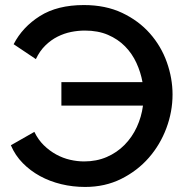

<svg xmlns="http://www.w3.org/2000/svg" viewBox="-20 -734 739 760"><path d="M317 6Q268 6 222.5 -5Q177 -16 138.5 -37Q100 -58 70 -88.5Q40 -119 23 -159L116 -212Q131 -181 153.5 -159Q176 -137 202.5 -122.5Q229 -108 257.5 -101.5Q286 -95 313 -95Q362 -95 402.5 -112.5Q443 -130 473 -160.5Q503 -191 521.5 -231Q540 -271 546 -316H223V-409H544Q537 -448 520 -485Q503 -522 475 -550.5Q447 -579 407.5 -596Q368 -613 316 -613Q289 -613 261.5 -607.5Q234 -602 208 -589Q182 -576 159.5 -554Q137 -532 122 -500L34 -559Q69 -627 138 -670.5Q207 -714 312 -714Q398 -714 463.5 -683Q529 -652 573.5 -601.5Q618 -551 640.5 -487.5Q663 -424 663 -360Q663 -292 638.5 -226.5Q614 -161 569 -109.5Q524 -58 460 -26Q396 6 317 6Z"/></svg>

Font: IngvarSans
Style: Regular
Weight: 600
Version: Version 3.000